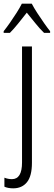

<svg xmlns="http://www.w3.org/2000/svg" viewBox="-45 -785 293 1046"><path d="M27 241Q12 241 -0.5 238.5Q-13 236 -21 232V183Q-1 191 20 191Q75 191 75 100V-532H129V102Q129 174 102 207.5Q75 241 27 241ZM128 -765Q140 -742 158.5 -713.5Q177 -685 196 -658Q215 -631 228 -615V-606H195Q172 -628 148 -658Q124 -688 101 -716Q79 -688 54.5 -657.5Q30 -627 9 -606H-25V-615Q-9 -635 9.5 -661.5Q28 -688 45.5 -715.5Q63 -743 74 -765Z"/></svg>

Font: Noto Sans Condensed Light
Style: Regular
Weight: 300
Width: 3
Designer: Monotype Design Team
Foundry: Monotype Imaging Inc.
Version: Version 2.013; ttfautohint (v1.8.4.7-5d5b)